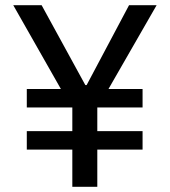

<svg xmlns="http://www.w3.org/2000/svg" viewBox="-20 -718 654 738"><path d="M354 -143V0H258V-143H83V-214H258V-305H83V-376H214L31 -698H140L308 -391H313L476 -698H582L397 -376H528V-305H354V-214H528V-143Z"/></svg>

Font: IBM Plex Sans Thai Looped Text
Style: Regular
Weight: 450
Designer: Mike Abbink, Paul van der Laan, Pieter van Rosmalen, Ben Mitchell, Mark Frömberg
Foundry: Bold Monday
Version: Version 1.1